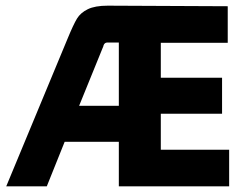

<svg xmlns="http://www.w3.org/2000/svg" viewBox="-20 -657 858 677"><path d="M145 0H2L218 -520Q239 -571 251.5 -591.5Q264 -612 289.5 -624.5Q315 -637 360 -637L783 -635V-506H547V-383H763V-256H547V-129H788V0H399V-157H208ZM344 -493 259 -284H399V-507H358Q349 -507 345 -497Q345 -494 344 -493Z"/></svg>

Font: Gemunu Libre ExtraBold
Style: Regular
Weight: 800
Designer: Puspanada Ekanayake, Sola Matas, Pathum Egodawatta, Kosala Senevirathne
Foundry: mooniak
Version: Version 1.100